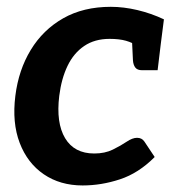

<svg xmlns="http://www.w3.org/2000/svg" viewBox="-20 -542 520 569"><path d="M224.9 7.6Q158.3 7.6 109.8 -25.5Q61.3 -58.6 38.4 -118.4Q15.5 -178.3 25.5 -258Q35 -334.6 71.2 -394.1Q107.4 -453.7 167.3 -487.8Q227.1 -521.8 308.4 -521.8Q346.3 -521.8 387.1 -512.2Q428 -502.5 465.8 -484.7L456.5 -411.9L391.4 -403.5Q373 -415.6 353.3 -421.2Q333.6 -426.8 304.8 -426.8Q260.7 -426.8 229.7 -405.8Q198.6 -384.9 180.3 -347Q162 -309.2 155.6 -258Q145.8 -177.8 173 -132.4Q200.2 -87.1 259.3 -87.1Q290.8 -87.1 314.4 -98.7Q338 -110.3 355.3 -122Q372.6 -133.6 386 -133.6Q400.4 -133.6 407.7 -122.8L438.4 -76.7Q390.7 -28.7 335.5 -10.6Q280.3 7.6 224.9 7.6ZM370.6 -434 456.5 -411.9 447.1 -333.9H401Q387 -333.9 381 -341.8Q375 -349.7 374 -363Z"/></svg>

Font: Aleo
Style: Italic
Weight: 400
Italic angle: -7°
Designer: Alessio Laiso
Foundry: Alessio Laiso
Version: Version 2.001;gftools[0.9.29]